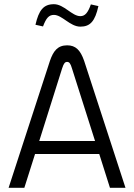

<svg xmlns="http://www.w3.org/2000/svg" viewBox="-20 -895 640 915"><path d="M218 -605 21 0H96L147 -161H453L504 0H578L381 -605C363 -657 340 -679 300 -679C254 -679 234 -651 218 -605ZM149 -777 185 -769C200 -809 213 -824 237 -824C276 -824 314 -768 363 -768C410 -768 433 -794 449 -866L413 -874C399 -834 385 -818 363 -818C323 -818 285 -875 237 -875C187 -875 165 -846 149 -777ZM167 -223 276 -569C284 -594 290 -600 300 -600C310 -600 316 -593 323 -569L433 -223Z"/></svg>

Font: LT Wave Mono Light
Style: Regular
Weight: 300
Designer: Daniel Lyons
Version: Version 2.5 (Glyphs App)